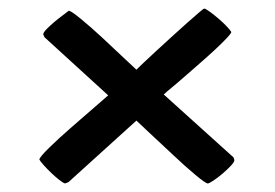

<svg xmlns="http://www.w3.org/2000/svg" viewBox="-20 -472 644 449"><path d="M526 -104Q528 -100 528 -97Q528 -93 519.5 -84Q511 -75 500.5 -66Q490 -57 479.5 -50Q469 -43 466 -43Q461 -43 437 -63Q413 -83 385.5 -109Q358 -135 332.5 -158.5Q307 -182 299 -190L140 -46L132 -43Q128 -44 119 -51Q110 -58 100 -67.5Q90 -77 82 -86Q74 -95 72 -99Q73 -105 95 -126.5Q117 -148 145 -172.5Q173 -197 198.5 -219Q224 -241 233 -249L84 -385L81 -392Q82 -397 90 -405Q98 -413 107.5 -421Q117 -429 126.5 -436Q136 -443 141 -447Q147 -446 169.5 -427.5Q192 -409 218 -385Q244 -361 267 -339Q290 -317 299 -309Q303 -313 315.5 -325Q328 -337 345 -352.5Q362 -368 381 -385.5Q400 -403 416.5 -417.5Q433 -432 444.5 -442Q456 -452 458 -452Q462 -451 471.5 -444Q481 -437 491.5 -428Q502 -419 510.5 -410Q519 -401 521 -397Q520 -393 509.5 -382Q499 -371 483.5 -356.5Q468 -342 449 -325.5Q430 -309 413 -294Q396 -279 382 -267.5Q368 -256 363 -251Z"/></svg>

Font: Hand Textur
Style: Regular
Weight: 400
Designer: F. H. Ehmcke um 1935
Foundry: Peter Wiegel
Version: Version 1.000